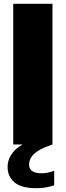

<svg xmlns="http://www.w3.org/2000/svg" viewBox="-20 -760 345 1010"><path d="M49.5 0V-740H256V0ZM171 230Q93.5 230 56.8 199.8Q20 169.5 20 118.5Q20 68.5 59 29.5Q98 -9.5 200 -42L256 0Q205.5 17 179 34.5Q152.5 52 142.8 69.8Q133 87.5 133 105.5Q133 127 148.5 139.2Q164 151.5 199.5 151.5Q213 151.5 229.5 148.5Q246 145.5 265 138.5V215Q244.5 221.5 222 225.8Q199.5 230 171 230Z"/></svg>

Font: Encode Sans SmCnd Black
Style: Regular
Weight: 900
Width: 4
Designer: Multiple Designers
Foundry: Impallari Type
Version: Version 3.002; ttfautohint (v1.8.3) -l 8 -r 50 -G 200 -x 14 